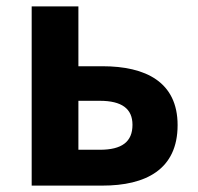

<svg xmlns="http://www.w3.org/2000/svg" viewBox="-20 -580 618 600"><path d="M300 0C435 0 535 -50 535 -189C535 -324 435 -373 300 -373H225V-560H79V0ZM292 -265C361 -265 394 -240 394 -190C394 -137 361 -112 292 -112H225V-265Z"/></svg>

Font: Noto Sans KR Bold
Style: Regular
Weight: 700
Designer: Ryoko NISHIZUKA  (kana & ideographs); Paul D. Hunt (Latin, Greek & Cyrillic); Wenlong ZHANG  (bopomofo); Sandoll Communi
Foundry: Adobe Systems Incorporated
Version: Version 1.004;PS 1.004;hotconv 1.0.82;makeotf.lib2.5.63406